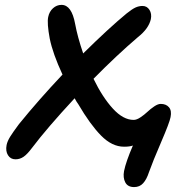

<svg xmlns="http://www.w3.org/2000/svg" viewBox="-20 -657 735 780"><path d="M43 -9.8Q22.9 -9.8 12.5 -26.4Q2 -43 6.8 -67.9Q9.8 -83 21.2 -101.6Q32.7 -120.1 57.1 -152.8Q137.2 -251.5 233.9 -354Q194.3 -439.5 182.1 -500Q170.4 -563 175.8 -587.9Q180.2 -609.9 195.3 -623.5Q210.4 -637.2 230 -637.2Q271 -637.2 285.2 -560.1Q294.9 -507.3 317.9 -439.9Q422.4 -543 494.1 -602.1Q516.6 -620.1 530.5 -626.5Q544.4 -632.8 559.1 -632.8Q577.1 -632.8 587.2 -616.9Q597.2 -601.1 592.8 -579.1Q584 -540.5 540 -505.9Q453.6 -432.1 359.9 -336.9Q396.5 -261.7 438.5 -215.8Q480.5 -169.9 522.9 -169.9Q535.2 -169.9 550.5 -180.2Q565.9 -190.4 578.6 -202.4Q591.3 -214.4 606.4 -224.6Q621.6 -234.9 632.8 -234.9Q654.8 -234.9 666.5 -221.2Q678.2 -207.5 672.9 -181.2Q668.9 -159.2 634.8 -80.1Q600.6 -1 585 43Q575.7 71.8 561.5 87.4Q547.4 103 524.9 103Q499 103 489 84Q479 64.9 483.9 38.1Q491.7 -0.5 520 -65.9Q507.8 -61 483.9 -61Q435.1 -61 390.6 -106.2Q346.2 -151.4 297.9 -233.9Q291.5 -242.2 283.2 -257.8Q170.9 -136.7 110.8 -57.1Q90.3 -29.8 75.4 -19.8Q60.5 -9.8 43 -9.8Z"/></svg>

Font: Shantell Sans Irregular Bouncy
Style: Italic
Weight: 500
Italic angle: -11.31°
Designer: Stephen Nixon, Anya Danilova, Shantell Martin
Foundry: Arrow Type
Version: Version 1.006;[9816181b4]